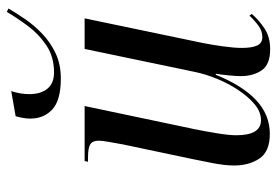

<svg xmlns="http://www.w3.org/2000/svg" viewBox="-145 -660 815 565"><g transform="rotate(-90 262.5 -377.5)"><path d="M314 -606Q250 -606 223 -631Q196 -656 196 -696Q196 -715 203 -739L277 -752Q268 -725 268 -699Q268 -665 284 -645.5Q300 -626 332 -626Q378 -626 411.5 -648.5Q445 -671 469 -703.5Q493 -736 510 -765L520 -760Q507 -738 489 -711.5Q471 -685 446 -661Q421 -637 388.5 -621.5Q356 -606 314 -606ZM400 10Q355 10 338 -15Q321 -40 321 -76Q321 -89 323 -110Q325 -131 328 -150H325Q293 -71 250 -31Q207 9 151 9Q99 9 78.5 -21.5Q58 -52 58 -96Q58 -122 64.5 -156.5Q71 -191 77 -219L120 -423Q124 -445 127.5 -465Q131 -485 131 -494Q131 -513 120 -519.5Q109 -526 83 -526H69L71 -536H233L165 -213Q159 -184 153 -147.5Q147 -111 147 -90Q147 -17 191 -17Q216 -17 238.5 -36Q261 -55 280.5 -84.5Q300 -114 313.5 -147.5Q327 -181 333 -210L401 -536H491L418 -186Q413 -160 408.5 -128Q404 -96 404 -73Q404 -44 411 -28.5Q418 -13 436 -13Q453 -13 468 -23.5Q483 -34 499 -51L504 -44Q486 -23 461 -6.5Q436 10 400 10Z"/></g></svg>

Font: Noto Serif Display Condensed
Style: Italic
Weight: 400
Width: 3
Italic angle: -12°
Designer: Monotype Design Team
Foundry: Monotype Imaging Inc.
Version: Version 2.009